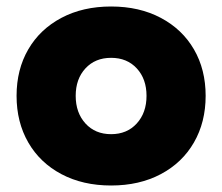

<svg xmlns="http://www.w3.org/2000/svg" viewBox="-20 -561 684 591"><path d="M31 -266Q31 -347 67 -409Q103 -471 169 -506Q235 -541 322 -541Q409 -541 475 -506Q541 -471 577 -409Q613 -347 613 -266Q613 -185 577 -122.5Q541 -60 475 -25Q409 10 322 10Q235 10 169 -25Q103 -60 67 -122.5Q31 -185 31 -266ZM431 -266Q431 -318 401 -350.5Q371 -383 322 -383Q273 -383 243 -350.5Q213 -318 213 -266Q213 -214 243 -181Q273 -148 322 -148Q371 -148 401 -181Q431 -214 431 -266Z"/></svg>

Font: LINE Seed Sans TH App ExtraBold
Style: Regular
Weight: 800
Designer: Dalton Maag Ltd | Thai characters by Cadson Demak Co.,Ltd.
Foundry: Dalton Maag Ltd
Version: Version 1.003